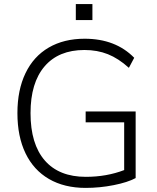

<svg xmlns="http://www.w3.org/2000/svg" viewBox="-20 -909 766 937"><path d="M642 -365V-40Q603 -19 535 -5.5Q467 8 398 8Q294 8 219 -35.5Q144 -79 104.5 -161Q65 -243 65 -357Q65 -470 104.5 -552Q144 -634 218 -677Q292 -720 393 -720Q544 -720 635 -627L609 -578Q558 -624 506.5 -644.5Q455 -665 392 -665Q266 -665 197.5 -585Q129 -505 129 -357Q129 -206 198.5 -126Q268 -46 399 -46Q500 -46 586 -79V-312H398V-365ZM431 -889V-811H350V-889Z"/></svg>

Font: Muli Light
Style: Regular
Weight: 300
Designer: Vernon Adams
Foundry: Vernon Adams
Version: Version 2.100